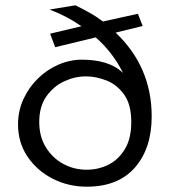

<svg xmlns="http://www.w3.org/2000/svg" viewBox="-20 -692 640 724"><path d="M307 12Q238 12 179 -18Q120 -48 84 -101Q48 -154 48 -223Q48 -274 68.5 -318.5Q89 -363 123.5 -396.5Q158 -430 201 -448.5Q244 -467 290 -467Q337 -467 376 -455.5Q415 -444 444 -417Q425 -455 399.5 -488.5Q374 -522 341 -551L188 -514L169 -565L287 -593Q260 -612 230.5 -627.5Q201 -643 167 -656L264 -672Q291 -659 317 -644.5Q343 -630 368 -611L500 -640L518 -594L416 -569Q552 -440 552 -253Q552 -133 489 -60.5Q426 12 307 12ZM307 -52Q350 -52 388 -70.5Q426 -89 450.5 -129Q475 -169 475 -232Q475 -298 448 -335.5Q421 -373 381.5 -388.5Q342 -404 304 -404Q262 -404 221.5 -385Q181 -366 154.5 -328Q128 -290 128 -232Q128 -177 153 -136.5Q178 -96 218.5 -74Q259 -52 307 -52Z"/></svg>

Font: Inconsolata Expanded
Style: Regular
Weight: 400
Width: 7
Monospace: yes
Designer: Raph Levien, Cyreal, Brenton Simpson
Foundry: Raph Levien, Cyreal, Google
Version: Version 3.000; ttfautohint (v1.8.2.53-6de2)